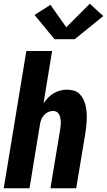

<svg xmlns="http://www.w3.org/2000/svg" viewBox="-20 -1008 573 1028"><path d="M0 0 121 -735H259L213 -455Q224 -471 237.5 -485Q251 -499 268 -509Q285 -519 303.5 -523.5Q322 -528 340 -528Q359 -528 376.5 -522.5Q394 -517 406 -505Q418 -493 426 -477Q434 -461 438 -443.5Q442 -426 443.5 -407.5Q445 -389 444.5 -370.5Q444 -352 442 -333Q440 -314 437 -295L388 0H250L302 -314Q303 -325 304.5 -335.5Q306 -346 305.5 -356.5Q305 -367 303 -377Q301 -387 296.5 -395.5Q292 -404 283.5 -409Q275 -414 264 -414Q251 -414 238 -408Q225 -402 215.5 -391.5Q206 -381 201 -368Q196 -355 194 -342L138 0ZM272 -798 165 -928 250 -982 335 -862 461 -988 533 -922 380 -798Z"/></svg>

Font: Iosevka SS04 Heavy
Style: Italic
Weight: 900
Italic angle: -9°
Monospace: yes
Designer: Belleve Invis
Foundry: Belleve Invis
Version: Version 19.0.0; ttfautohint (v1.8.4)